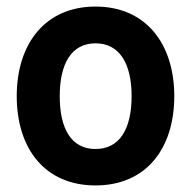

<svg xmlns="http://www.w3.org/2000/svg" viewBox="-20 -552 583 585"><path d="M271 13C425 13 511 -99 511 -259C511 -418 425 -532 271 -532C117 -532 31 -418 31 -259C31 -99 117 13 271 13ZM271 -98C197 -98 162 -160 162 -259C162 -357 197 -420 271 -420C345 -420 381 -357 381 -259C381 -160 345 -98 271 -98Z"/></svg>

Font: Noto Sans Thai Looped Condensed
Style: Bold
Weight: 700
Width: 3
Designer: Sasikarn Vongin, Ben Mitchell
Foundry: The Fontpad Ltd
Version: Version 1.001